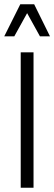

<svg xmlns="http://www.w3.org/2000/svg" viewBox="-39 -879 254 899"><path d="M58 0V-634H118V0ZM148 -709 65 -859H121L195 -709ZM-19 -709 56 -859H111L28 -709Z"/></svg>

Font: Matangi Light
Style: Regular
Weight: 400
Version: Version 3.002